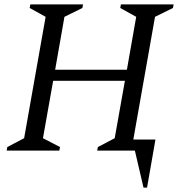

<svg xmlns="http://www.w3.org/2000/svg" viewBox="-20 -680 834 867"><path d="M10 0 13 -16 89 -56 186 -604 114 -644 117 -660H355L352 -644L271 -604L229 -365H553L595 -604L523 -644L526 -660H764L761 -644L680 -604L582 -50H682L644 167H628L589 0H419L422 -16L498 -56L544 -315H220L174 -56L251 -16L248 0Z"/></svg>

Font: Spectral
Style: Italic
Weight: 400
Italic angle: -10°
Designer: Jean-Baptiste Levee
Foundry: Production Type
Version: Version 2.001